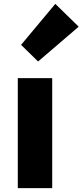

<svg xmlns="http://www.w3.org/2000/svg" viewBox="-20 -973 427 993"><path d="M177 -655 387 -835 266 -953 89 -741ZM72 0H250V-569H72Z"/></svg>

Font: Noto Sans JP Black
Style: Regular
Weight: 900
Designer: Ryoko NISHIZUKA  (kana, bopomofo & ideographs); Paul D. Hunt (Latin, Greek & Cyrillic); Sandoll Communications , Soo-you
Foundry: Adobe
Version: Version 2.002;hotconv 1.0.116;makeotfexe 2.5.65601